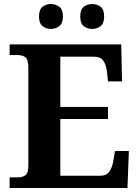

<svg xmlns="http://www.w3.org/2000/svg" viewBox="-20 -935 693 955"><path d="M28 0V-53H70Q91 -53 106 -63Q121 -73 121 -113V-596Q121 -639 106.5 -650Q92 -661 70 -661H28V-714H583L587 -530H517L512 -577Q508 -614 493.5 -633.5Q479 -653 448 -653H280V-403H517V-343H280V-61H480Q510 -61 524.5 -82.5Q539 -104 544 -137L552 -184H621L614 0ZM439 -791Q415 -791 397 -804.8Q379 -818.6 379 -852.7Q379 -888 397 -901.5Q415 -915 439 -915Q462 -915 480 -901.7Q498 -888.4 498 -853Q498 -818.7 480 -804.8Q462 -791 439 -791ZM233 -791Q210 -791 192 -804.8Q174 -818.6 174 -852.7Q174 -888 192 -901.5Q210 -915 233 -915Q256 -915 274.5 -901.7Q293 -888.4 293 -853Q293 -818.7 274.5 -804.8Q256 -791 233 -791Z"/></svg>

Font: Noto Serif Vithkuqi
Style: Regular
Weight: 400
Version: Version 1.005